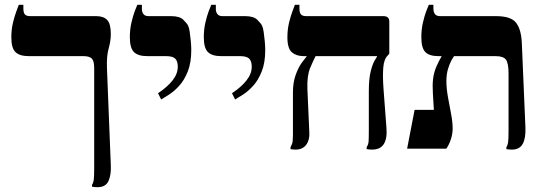

<svg xmlns="http://www.w3.org/2000/svg" viewBox="-20 -617 2263 797"><path d="M385 160Q379 160 373 159.5Q367 159 362 158V150Q367 143 369 131Q371 119 371 81V-334Q371 -364 361 -374Q351 -384 326 -384H99Q62 -384 44.5 -400.5Q27 -417 27 -462Q27 -495 34 -523.5Q41 -552 48.5 -571.5Q56 -591 58 -597H77V-582Q77 -565 83 -557.5Q89 -550 106 -550H380Q410 -550 425 -534Q440 -518 440 -476Q440 -447 431 -415.5Q422 -384 424 -334L440 69Q442 108 430.5 134Q419 160 385 160Z M649 -204 636 -230Q675 -256 696.5 -283.5Q718 -311 718 -340Q718 -363 707.5 -373.5Q697 -384 669 -384H591Q553 -384 536 -401Q519 -418 519 -462Q519 -495 525.5 -523Q532 -551 539.5 -571Q547 -591 550 -597H569V-579Q569 -567 575.5 -558.5Q582 -550 597 -550H691Q726 -550 741.5 -534.5Q757 -519 761 -510Q765 -502 767.5 -484.5Q770 -467 772 -446.5Q774 -426 774 -409Q774 -357 759.5 -320.5Q745 -284 724 -261Q703 -238 682 -224.5Q661 -211 649 -204Z M956 -204 943 -230Q982 -256 1003.5 -283.5Q1025 -311 1025 -340Q1025 -363 1014.5 -373.5Q1004 -384 976 -384H898Q860 -384 843 -401Q826 -418 826 -462Q826 -495 832.5 -523Q839 -551 846.5 -571Q854 -591 857 -597H876V-579Q876 -567 882.5 -558.5Q889 -550 904 -550H998Q1033 -550 1048.5 -534.5Q1064 -519 1068 -510Q1072 -502 1074.5 -484.5Q1077 -467 1079 -446.5Q1081 -426 1081 -409Q1081 -357 1066.5 -320.5Q1052 -284 1031 -261Q1010 -238 989 -224.5Q968 -211 956 -204Z M1525 4Q1519 4 1513 3.5Q1507 3 1502 2V-6Q1509 -17 1510 -29Q1511 -41 1511 -75V-238Q1511 -289 1518.5 -319.5Q1526 -350 1534.5 -364.5Q1543 -379 1545 -382V-384H1240Q1210 -384 1191.5 -400Q1173 -416 1173 -462Q1173 -495 1180 -523.5Q1187 -552 1194.5 -571.5Q1202 -591 1204 -597H1223V-582Q1223 -565 1229 -557.5Q1235 -550 1252 -550H1572Q1596 -550 1596 -527V-394L1588 -385Q1574 -371 1571 -336.5Q1568 -302 1572 -248L1584 -88Q1588 -43 1573.5 -19.5Q1559 4 1525 4ZM1207 4Q1202 4 1196 3.5Q1190 3 1186 2V-6Q1188 -10 1192 -19Q1196 -28 1196 -55V-233Q1196 -275 1207.5 -306.5Q1219 -338 1233 -357Q1247 -376 1253 -383V-406H1290V-384Q1281 -367 1267.5 -335Q1254 -303 1256 -248L1264 -67Q1266 -36 1251 -16Q1236 4 1207 4Z M2105 4Q2099 4 2093 3.5Q2087 3 2082 2V-6Q2087 -13 2089 -25Q2091 -37 2091 -75V-311Q2091 -354 2080.5 -369Q2070 -384 2037 -384H1800Q1762 -384 1745.5 -401Q1729 -418 1729 -462Q1729 -495 1735.5 -523Q1742 -551 1749.5 -571Q1757 -591 1760 -597H1779V-583Q1779 -567 1785.5 -558.5Q1792 -550 1807 -550H2039Q2100 -550 2121.5 -523.5Q2143 -497 2146 -441L2161 -89Q2163 -44 2150 -20Q2137 4 2105 4ZM1670 0 1701 -161H1781Q1780 -177 1779 -194Q1778 -211 1777 -227.5Q1776 -244 1776 -260.5Q1776 -277 1778 -291Q1781 -316 1791 -339.5Q1801 -363 1813 -383V-401H1865V-384Q1862 -381 1854 -366.5Q1846 -352 1839.5 -330Q1833 -308 1833 -280Q1833 -250 1839.5 -214Q1846 -178 1852.5 -144Q1859 -110 1859 -84Q1859 -62 1852 -40Q1845 -18 1833 0Z"/></svg>

Font: Frank Ruhl Libre
Style: Bold
Weight: 700
Designer: Yanek Iontef
Foundry: Fontef
Version: Version 6.004